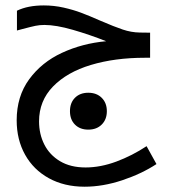

<svg xmlns="http://www.w3.org/2000/svg" viewBox="-20 -685 640 708"><path d="M41.5 -241.5Q41.5 -329.5 87.5 -392.5Q133.5 -455.5 208.5 -490.2Q283.5 -525 371.5 -533Q311 -557 248.8 -575Q186.5 -593 143.5 -593Q126.5 -593 110.8 -589.8Q95 -586.5 63 -578L42.5 -572.5V-645.5Q82.5 -665 141.5 -665Q179 -665 214.5 -657Q250 -649 279.2 -638Q308.5 -627 350.5 -608.5Q401.5 -586.5 432.8 -576Q464 -565.5 495.5 -565L533.5 -564.5V-472H514Q403.5 -472 315.2 -445.5Q227 -419 175.5 -366Q124 -313 124 -237.5Q124 -190.5 143.5 -152Q163 -113.5 201.5 -90.5Q240 -67.5 295.5 -67.5Q350.5 -67.5 409 -89.2Q467.5 -111 520.5 -146L557 -80Q502 -44 430.5 -20.2Q359 3.5 292 3.5Q217 3.5 160.2 -27.8Q103.5 -59 72.5 -114.5Q41.5 -170 41.5 -241.5ZM238 -275Q238 -306 256.5 -324.5Q275 -343 305.5 -343Q336.5 -343 355.2 -324.2Q374 -305.5 374 -275Q374 -244.5 355.2 -225.8Q336.5 -207 305.5 -207Q275 -207 256.5 -225.5Q238 -244 238 -275Z"/></svg>

Font: JuliaMono
Style: Italic
Weight: 400
Italic angle: -9°
Monospace: yes
Designer: cormullion
Foundry: corm
Version: Version 0.057; ttfautohint (v1.8.4)